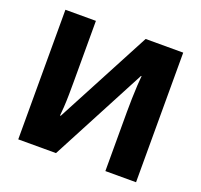

<svg xmlns="http://www.w3.org/2000/svg" viewBox="-124 -854 1043 994"><g transform="rotate(20 397.5 -357.0)"><path d="M73 -714H241V-377Q241 -346 240.5 -308Q240 -270 238 -238Q236 -206 234 -190H238L515 -714H722V0H553V-327Q553 -359 554 -399Q555 -439 557 -474Q559 -509 561 -526H558L281 0H73Z"/></g></svg>

Font: Noto Sans Disp ExtBd
Style: Regular
Weight: 800
Designer: Monotype Design Team
Foundry: Monotype Imaging Inc.
Version: Version 2.000;GOOG;noto-source:20170915:90ef993387c0; ttfaut